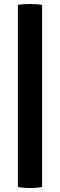

<svg xmlns="http://www.w3.org/2000/svg" viewBox="-20 -799 303 966"><path d="M70 141V-774Q94 -779 131 -779Q168 -779 192 -774V141Q169 147 131 147Q93 147 70 141Z"/></svg>

Font: Signika
Style: Semibold
Weight: 600
Designer: Anna Giedrys
Foundry: Anna Giedrys
Version: Version 1.001